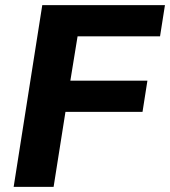

<svg xmlns="http://www.w3.org/2000/svg" viewBox="-20 -725 660 745"><path d="M33 0 144 -705H620L601 -584H281L253 -412H552L533 -291H234L188 0Z"/></svg>

Font: Nunito Sans ExtraBold
Style: Italic
Weight: 800
Italic angle: -9°
Designer: Vernon Adams
Foundry: Vernon Adams
Version: Version 3.006; ttfautohint (v1.8.3)